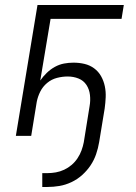

<svg xmlns="http://www.w3.org/2000/svg" viewBox="-20 -540 540 763"><path d="M148 203V148H169Q185 148 202 145Q219 142 235 134.5Q251 127 264.5 115.5Q278 104 288 89Q298 74 304 57.5Q310 41 313 25L336 -118Q340 -140 337.5 -162.5Q335 -185 323.5 -202.5Q312 -220 292 -228Q272 -236 249 -236Q228 -236 206.5 -230.5Q185 -225 167.5 -210.5Q150 -196 140 -176Q130 -156 126 -135L104 0H43L129 -520H472L463 -465H181L140 -220Q151 -236 166 -250.5Q181 -265 198.5 -274.5Q216 -284 234.5 -287.5Q253 -291 272 -291Q295 -291 316 -286Q337 -281 354 -268.5Q371 -256 381.5 -237.5Q392 -219 396.5 -197.5Q401 -176 400 -153.5Q399 -131 396 -109L374 25Q370 49 362 72.5Q354 96 340 117Q326 138 306.5 155.5Q287 173 263.5 184Q240 195 216 199Q192 203 169 203Z"/></svg>

Font: Iosevka Term Curly Lt Obl
Style: Regular
Weight: 300
Italic angle: -9°
Designer: Belleve Invis
Foundry: Belleve Invis
Version: Version 32.3.0